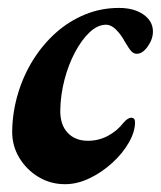

<svg xmlns="http://www.w3.org/2000/svg" viewBox="-20 -453 408 487"><path d="M144.9 14.2Q108.1 14.2 77.5 -4.2Q46.9 -22.7 28.5 -53.5Q10.1 -84.4 10.9 -122Q11.9 -170.3 25.8 -216.2Q39.6 -262.2 64.3 -301.5Q89 -340.8 122.2 -370.3Q155.3 -399.7 195.9 -416.3Q236.5 -432.9 281.7 -432.9Q320.2 -432.9 344.1 -416Q367.9 -399.1 367.9 -373Q367.9 -353.7 354.7 -335.1Q341.5 -316.6 327.2 -316.6Q319.2 -316.6 313.3 -322.8Q307.4 -329 296.7 -347.2Q287.4 -364.7 274.7 -377.5Q262 -390.3 249.1 -390.3Q227.6 -390.3 207.3 -371.1Q187.1 -352 170.3 -320.5Q153.5 -289 143.6 -250.9Q133.7 -212.8 132.9 -174.3Q132.1 -137.2 151.3 -116.6Q170.4 -95.9 203.1 -95.9Q230.1 -95.9 253.7 -108.4Q277.2 -120.9 293.7 -142.2Q298.2 -147.6 303.4 -151Q308.5 -154.4 312.9 -154.4Q322.5 -154.4 322.5 -143Q322.5 -118.6 306.7 -91.2Q291 -63.7 264.5 -39.6Q238.1 -15.6 206.9 -0.7Q175.7 14.2 144.9 14.2Z"/></svg>

Font: EB Garamond
Style: Italic
Weight: 400
Italic angle: -17.2°
Designer: Georg Duffner and Octavio Pardo
Foundry: Georg Duffner
Version: Version 1.001